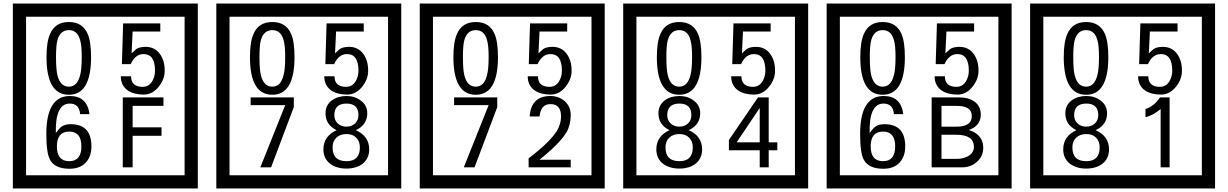

<svg xmlns="http://www.w3.org/2000/svg" viewBox="-20 -980 6970 1090"><path d="M1103 90H53V-960H1103ZM1028 15V-885H128V15ZM497 -656Q497 -442 371 -442Q244 -442 244 -656Q244 -744 265 -789Q294 -855 371 -855Q448 -855 477 -789Q497 -745 497 -656ZM444 -656Q444 -723 435 -752Q420 -809 371 -809Q322 -809 306 -752Q298 -723 298 -656Q298 -587 306 -553Q322 -488 371 -488Q419 -488 435 -554Q444 -587 444 -656ZM915 -580Q916 -531 880.5 -487Q845 -443 796 -443Q741 -443 706 -466Q666 -494 666 -547H724Q724 -487 790 -487Q824 -487 843 -517Q860 -544 860 -579Q860 -673 795 -673Q748 -673 722 -616H672L679 -847H890V-801H733L727 -677Q740 -689 753 -701Q772 -714 807 -714Q859 -714 889 -672Q915 -635 915 -580ZM499 -149Q499 -91 466.5 -56.5Q434 -22 375 -22Q291 -22 264 -73Q243 -111 243 -219Q243 -435 377 -435Q475 -435 488 -332H435Q430 -392 376 -392Q293 -392 297 -225Q318 -253 328 -260Q348 -275 381 -275Q499 -275 499 -149ZM442 -149Q442 -233 373 -233Q303 -233 303 -149Q303 -65 373 -65Q442 -65 442 -149ZM908 -379H733V-257H897V-209H733V-30H677V-427H908Z M2258 90H1208V-960H2258ZM2183 15V-885H1283V15ZM1652 -656Q1652 -442 1526 -442Q1399 -442 1399 -656Q1399 -744 1420 -789Q1449 -855 1526 -855Q1603 -855 1632 -789Q1652 -745 1652 -656ZM1599 -656Q1599 -723 1590 -752Q1575 -809 1526 -809Q1477 -809 1461 -752Q1453 -723 1453 -656Q1453 -587 1461 -553Q1477 -488 1526 -488Q1574 -488 1590 -554Q1599 -587 1599 -656ZM2070 -580Q2071 -531 2035.5 -487Q2000 -443 1951 -443Q1896 -443 1861 -466Q1821 -494 1821 -547H1879Q1879 -487 1945 -487Q1979 -487 1998 -517Q2015 -544 2015 -579Q2015 -673 1950 -673Q1903 -673 1877 -616H1827L1834 -847H2045V-801H1888L1882 -677Q1895 -689 1908 -701Q1927 -714 1962 -714Q2014 -714 2044 -672Q2070 -635 2070 -580ZM1648 -372 1519 -30H1458L1599 -383H1403V-427H1648ZM2076 -132Q2076 -79 2037 -49Q2001 -23 1947 -23Q1892 -23 1856 -49Q1816 -79 1816 -132Q1816 -207 1891 -241Q1828 -271 1828 -337Q1828 -384 1865 -411Q1899 -435 1947 -435Q1994 -435 2027 -410Q2065 -383 2065 -337Q2065 -271 2000 -241Q2076 -207 2076 -132ZM2015 -326Q2015 -392 1947 -392Q1878 -392 1878 -326Q1878 -297 1897.5 -279Q1917 -261 1947 -261Q1976 -261 1995.5 -279Q2015 -297 2015 -326ZM2023 -143Q2023 -178 2002.5 -198.5Q1982 -219 1947 -219Q1911 -219 1889.5 -198.5Q1868 -178 1868 -143Q1868 -65 1947 -65Q2023 -65 2023 -143Z M3413 90H2363V-960H3413ZM3338 15V-885H2438V15ZM2807 -656Q2807 -442 2681 -442Q2554 -442 2554 -656Q2554 -744 2575 -789Q2604 -855 2681 -855Q2758 -855 2787 -789Q2807 -745 2807 -656ZM2754 -656Q2754 -723 2745 -752Q2730 -809 2681 -809Q2632 -809 2616 -752Q2608 -723 2608 -656Q2608 -587 2616 -553Q2632 -488 2681 -488Q2729 -488 2745 -554Q2754 -587 2754 -656ZM3225 -580Q3226 -531 3190.5 -487Q3155 -443 3106 -443Q3051 -443 3016 -466Q2976 -494 2976 -547H3034Q3034 -487 3100 -487Q3134 -487 3153 -517Q3170 -544 3170 -579Q3170 -673 3105 -673Q3058 -673 3032 -616H2982L2989 -847H3200V-801H3043L3037 -677Q3050 -689 3063 -701Q3082 -714 3117 -714Q3169 -714 3199 -672Q3225 -635 3225 -580ZM2803 -372 2674 -30H2613L2754 -383H2558V-427H2803ZM3220 -30H2981V-81Q3102 -173 3142 -238Q3165 -276 3165 -319Q3165 -389 3105 -389Q3050 -389 3043 -319H2987Q2995 -435 3105 -435Q3153 -435 3186.5 -405Q3220 -375 3220 -327Q3220 -271 3196 -229Q3158 -165 3042 -73H3220Z M4568 90H3518V-960H4568ZM4493 15V-885H3593V15ZM3962 -656Q3962 -442 3836 -442Q3709 -442 3709 -656Q3709 -744 3730 -789Q3759 -855 3836 -855Q3913 -855 3942 -789Q3962 -745 3962 -656ZM3909 -656Q3909 -723 3900 -752Q3885 -809 3836 -809Q3787 -809 3771 -752Q3763 -723 3763 -656Q3763 -587 3771 -553Q3787 -488 3836 -488Q3884 -488 3900 -554Q3909 -587 3909 -656ZM4380 -580Q4381 -531 4345.5 -487Q4310 -443 4261 -443Q4206 -443 4171 -466Q4131 -494 4131 -547H4189Q4189 -487 4255 -487Q4289 -487 4308 -517Q4325 -544 4325 -579Q4325 -673 4260 -673Q4213 -673 4187 -616H4137L4144 -847H4355V-801H4198L4192 -677Q4205 -689 4218 -701Q4237 -714 4272 -714Q4324 -714 4354 -672Q4380 -635 4380 -580ZM3966 -132Q3966 -79 3927 -49Q3891 -23 3837 -23Q3782 -23 3746 -49Q3706 -79 3706 -132Q3706 -207 3781 -241Q3718 -271 3718 -337Q3718 -384 3755 -411Q3789 -435 3837 -435Q3884 -435 3917 -410Q3955 -383 3955 -337Q3955 -271 3890 -241Q3966 -207 3966 -132ZM3905 -326Q3905 -392 3837 -392Q3768 -392 3768 -326Q3768 -297 3787.5 -279Q3807 -261 3837 -261Q3866 -261 3885.5 -279Q3905 -297 3905 -326ZM3913 -143Q3913 -178 3892.5 -198.5Q3872 -219 3837 -219Q3801 -219 3779.5 -198.5Q3758 -178 3758 -143Q3758 -65 3837 -65Q3913 -65 3913 -143ZM4393 -127H4344V-30H4293V-127H4118V-185L4283 -427H4344V-172H4393ZM4293 -172V-367L4162 -172Z M5723 90H4673V-960H5723ZM5648 15V-885H4748V15ZM5117 -656Q5117 -442 4991 -442Q4864 -442 4864 -656Q4864 -744 4885 -789Q4914 -855 4991 -855Q5068 -855 5097 -789Q5117 -745 5117 -656ZM5064 -656Q5064 -723 5055 -752Q5040 -809 4991 -809Q4942 -809 4926 -752Q4918 -723 4918 -656Q4918 -587 4926 -553Q4942 -488 4991 -488Q5039 -488 5055 -554Q5064 -587 5064 -656ZM5535 -580Q5536 -531 5500.5 -487Q5465 -443 5416 -443Q5361 -443 5326 -466Q5286 -494 5286 -547H5344Q5344 -487 5410 -487Q5444 -487 5463 -517Q5480 -544 5480 -579Q5480 -673 5415 -673Q5368 -673 5342 -616H5292L5299 -847H5510V-801H5353L5347 -677Q5360 -689 5373 -701Q5392 -714 5427 -714Q5479 -714 5509 -672Q5535 -635 5535 -580ZM5119 -149Q5119 -91 5086.5 -56.5Q5054 -22 4995 -22Q4911 -22 4884 -73Q4863 -111 4863 -219Q4863 -435 4997 -435Q5095 -435 5108 -332H5055Q5050 -392 4996 -392Q4913 -392 4917 -225Q4938 -253 4948 -260Q4968 -275 5001 -275Q5119 -275 5119 -149ZM5062 -149Q5062 -233 4993 -233Q4923 -233 4923 -149Q4923 -65 4993 -65Q5062 -65 5062 -149ZM5562 -141Q5562 -93 5526.5 -61.5Q5491 -30 5443 -30H5269V-427H5428Q5479 -427 5511 -404Q5548 -378 5548 -329Q5548 -266 5480 -242Q5562 -216 5562 -141ZM5497 -321Q5497 -379 5412 -379H5325V-261H5411Q5497 -261 5497 -321ZM5509 -147Q5509 -215 5408 -215H5325V-78H5411Q5448 -78 5475 -93Q5509 -112 5509 -147Z M6878 90H5828V-960H6878ZM6803 15V-885H5903V15ZM6272 -656Q6272 -442 6146 -442Q6019 -442 6019 -656Q6019 -744 6040 -789Q6069 -855 6146 -855Q6223 -855 6252 -789Q6272 -745 6272 -656ZM6219 -656Q6219 -723 6210 -752Q6195 -809 6146 -809Q6097 -809 6081 -752Q6073 -723 6073 -656Q6073 -587 6081 -553Q6097 -488 6146 -488Q6194 -488 6210 -554Q6219 -587 6219 -656ZM6690 -580Q6691 -531 6655.5 -487Q6620 -443 6571 -443Q6516 -443 6481 -466Q6441 -494 6441 -547H6499Q6499 -487 6565 -487Q6599 -487 6618 -517Q6635 -544 6635 -579Q6635 -673 6570 -673Q6523 -673 6497 -616H6447L6454 -847H6665V-801H6508L6502 -677Q6515 -689 6528 -701Q6547 -714 6582 -714Q6634 -714 6664 -672Q6690 -635 6690 -580ZM6276 -132Q6276 -79 6237 -49Q6201 -23 6147 -23Q6092 -23 6056 -49Q6016 -79 6016 -132Q6016 -207 6091 -241Q6028 -271 6028 -337Q6028 -384 6065 -411Q6099 -435 6147 -435Q6194 -435 6227 -410Q6265 -383 6265 -337Q6265 -271 6200 -241Q6276 -207 6276 -132ZM6215 -326Q6215 -392 6147 -392Q6078 -392 6078 -326Q6078 -297 6097.5 -279Q6117 -261 6147 -261Q6176 -261 6195.5 -279Q6215 -297 6215 -326ZM6223 -143Q6223 -178 6202.5 -198.5Q6182 -219 6147 -219Q6111 -219 6089.5 -198.5Q6068 -178 6068 -143Q6068 -65 6147 -65Q6223 -65 6223 -143ZM6620 -30H6569V-361Q6523 -323 6483 -315V-361Q6534 -378 6565 -427H6620Z"/></svg>

Font: Unicode BMP Fallback SIL
Style: Regular
Weight: 400
Foundry: NRSI, SIL International
Version: Version 5.1 Based on Unicode 5.1